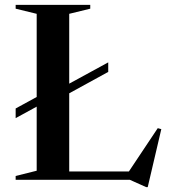

<svg xmlns="http://www.w3.org/2000/svg" viewBox="-20 -735 689 785"><path d="M584 30H577.5L510.5 0H44V-15.5L130 -37V-299L44 -252V-291.5L130 -338.5V-678.5L44 -699.5V-715H349V-699.5L263 -678.5V-393L422.5 -480V-441L263 -353.5V-34H507L625 -211L639.5 -207Z"/></svg>

Font: Newsreader 72pt Medium
Style: Regular
Weight: 500
Designer: Hugues Gentile
Foundry: Production Type
Version: Version 1.003; ttfautohint (v1.8.3)